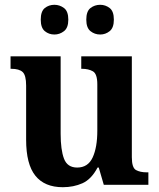

<svg xmlns="http://www.w3.org/2000/svg" viewBox="-20 -771 663 801"><path d="M242 10Q166 10 127.5 -38Q89 -86 89 -188V-414Q89 -457 74.5 -470.5Q60 -484 27 -484H24V-536H233V-213Q233 -146 247 -109Q261 -72 302 -72Q347 -72 366.5 -114Q386 -156 386 -226V-419Q386 -463 367.5 -473.5Q349 -484 322 -484H319V-536H530V-115Q530 -71 547.5 -61.5Q565 -52 592 -52H599V0H413L392 -72H387Q361 -23 324 -6.5Q287 10 242 10ZM398 -627Q375 -627 357.5 -641Q340 -655 340 -689Q340 -724 357.5 -737.5Q375 -751 398 -751Q420 -751 437.5 -737.5Q455 -724 455 -689Q455 -655 437.5 -641Q420 -627 398 -627ZM207 -627Q184 -627 167 -641Q150 -655 150 -689Q150 -724 167 -737.5Q184 -751 207 -751Q229 -751 247 -737.5Q265 -724 265 -689Q265 -655 247 -641Q229 -627 207 -627Z"/></svg>

Font: Noto Serif Thai SemiCondensed
Style: Bold
Weight: 700
Width: 4
Designer: Monotype Design Team
Foundry: Monotype Imaging Inc.
Version: Version 2.002; ttfautohint (v1.8.4.7-5d5b)